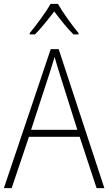

<svg xmlns="http://www.w3.org/2000/svg" viewBox="-20 -1019 557 988"><path d="M278 -999H240C217 -957 165 -887 133 -849V-842H160C192 -874 231 -923 259 -960C288 -922 324 -875 358 -842H384V-849C355 -883 302 -956 278 -999ZM477 -51H517L282 -766H241L0 -51H40L129 -315H390ZM288 -636 378 -351H140L233 -636C242 -665 252 -695 261 -726C270 -693 280 -662 288 -636Z"/></svg>

Font: Noto Sans Tamil UI SemiCondensed ExtraLight
Style: Regular
Weight: 200
Width: 4
Designer: Jelle Bosma - Monotype Design Team
Foundry: Monotype Imaging Inc.
Version: Version 2.004